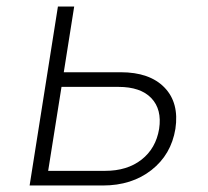

<svg xmlns="http://www.w3.org/2000/svg" viewBox="-20 -570 640 590"><path d="M71 0 158 -550H208L176 -348H351Q440 -348 485.5 -301Q531 -254 519 -174Q506 -95 445.5 -47.5Q385 0 296 0ZM128 -45H303Q371 -45 415 -79.5Q459 -114 469 -174Q478 -234 445 -268.5Q412 -303 344 -303H169Z"/></svg>

Font: NKDuy Mono Thin
Style: Italic
Weight: 100
Italic angle: -9°
Monospace: yes
Designer: NKDuy
Foundry: NKDuy
Version: Version 2.251; ttfautohint (v1.8.4.7-5d5b)